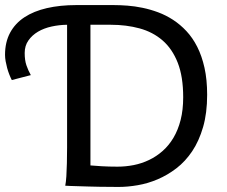

<svg xmlns="http://www.w3.org/2000/svg" viewBox="-20 -738 902 763"><path d="M239.3 0Q242.2 -14.6 243.7 -37.6Q245.1 -60.5 245.8 -89.4Q246.6 -118.2 246.6 -151.9V-639.6Q215.3 -639.2 185.1 -632.6Q154.8 -626 131.1 -612.1Q107.4 -598.1 92.8 -577.1Q78.1 -556.2 78.1 -527.3Q78.1 -498.5 85 -478.5Q91.8 -458.5 102.5 -439.5L26.9 -419.9Q22 -429.2 17.1 -441.7Q12.2 -454.1 8.5 -467.5Q4.9 -481 2.4 -494.6Q0 -508.3 0 -520Q0 -570.3 20 -607.7Q40 -645 77.1 -669.4Q114.3 -693.8 166.5 -705.8Q218.8 -717.8 282.7 -717.8H432.1Q457 -717.8 486.3 -715.6Q515.6 -713.4 546.4 -707Q577.1 -700.7 608.2 -689.2Q639.2 -677.7 667.7 -659.2Q696.3 -640.6 720.9 -614.3Q745.6 -587.9 763.9 -551.8Q782.2 -515.6 792.7 -468.5Q803.2 -421.4 803.2 -361.3Q803.2 -288.6 787.1 -233.2Q771 -177.7 743.9 -137.2Q716.8 -96.7 681.2 -69.3Q645.5 -42 606.4 -25.4Q567.4 -8.8 527.3 -2Q487.3 4.9 451.7 4.9Q436 4.9 416 4.6Q396 4.4 374.5 4.2Q353 3.9 331.5 3.2Q310.1 2.4 291.7 2Q273.4 1.5 259.5 1Q245.6 0.5 239.3 0ZM339.4 -639.6V-80.6Q356.4 -79.1 384 -77.4Q411.6 -75.7 446.8 -75.7Q479.5 -75.7 511.5 -82Q543.5 -88.4 572.5 -102.3Q601.6 -116.2 626.5 -138.2Q651.4 -160.2 669.4 -190.7Q687.5 -221.2 697.8 -261.2Q708 -301.3 708 -351.6Q708 -433.6 686.3 -488.8Q664.6 -543.9 626 -577.4Q587.4 -610.8 534.7 -625.2Q481.9 -639.6 419.9 -639.6Z"/></svg>

Font: Andika Afr
Style: Regular
Weight: 400
Designer: Victor Gaultney, Annie Olsen, Julie Remington, Don Collingsworth, Eric Hays, Becca Hirsbrunner
Foundry: SIL International
Version: Version 5.000